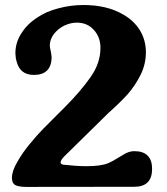

<svg xmlns="http://www.w3.org/2000/svg" viewBox="-20 -735 656 755"><path d="M507.8 -140.6Q578.1 -140.6 578.1 -70.8Q578.1 -0.5 507.8 -0.5L83 0Q56.6 0 42 -6.3Q26.9 -13.2 26.9 -36.1Q26.9 -62 47.9 -98.1Q68.4 -134.3 96.7 -168.5Q125 -203.1 150.4 -229L235.8 -314.5Q298.3 -377.4 336.4 -432.1Q375 -486.8 375 -546.9Q375 -589.4 348.6 -617.7Q323.2 -646 281.7 -646Q257.8 -646 232.9 -634.3Q208 -622.1 191.9 -601.1Q175.8 -580.1 175.8 -555.2Q175.8 -550.3 180.7 -527.8Q181.2 -524.4 181.6 -521.5L183.1 -508.8Q181.2 -440.4 113.3 -440.4Q58.6 -440.4 45.4 -493.2L42.5 -503.9L40.5 -524.9Q40.5 -567.4 63.5 -603Q85.9 -639.2 123.5 -664.1Q160.6 -689.9 209 -702.1Q257.8 -715.3 308.1 -715.3Q400.9 -715.3 464.8 -677.7Q506.3 -654.3 530.3 -615.7Q553.7 -576.7 553.7 -529.3Q553.7 -483.4 533.2 -441.4Q512.2 -398.9 481.4 -363.8Q450.2 -329.6 407.7 -292Q248 -135.7 231.4 -118.7Q218.3 -104.5 218.3 -96.7Q218.3 -89.4 228.5 -87.4Q281.7 -81.5 320.3 -81.5Q377 -81.5 405.3 -93.3Q422.9 -100.6 467.8 -128.4Q487.8 -140.6 507.8 -140.6Z"/></svg>

Font: inglobal
Style: Bold
Weight: 700
Designer: Andrey Kochetov, Denis Davydov, Evgeny Yurtaev
Foundry: inglobal.ru
Version: Version 1.00 September 25, 2014, initial release